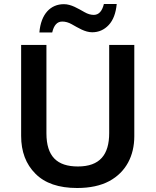

<svg xmlns="http://www.w3.org/2000/svg" viewBox="-20 -941 787 971"><path d="M244.1 -776.9C252.4 -813.5 269 -832 294.9 -832C310.5 -832 326.7 -827.6 342.8 -818.4C375.5 -800.3 409.7 -777.8 446.3 -777.8C479 -777.8 506.8 -790 529.8 -814.5C552.7 -838.9 565.9 -874.5 570.3 -920.9H505.4C496.6 -884.3 479.5 -865.7 454.1 -865.7C439.5 -865.7 423.8 -870.1 407.7 -879.4C375 -897.5 340.3 -919.9 303.2 -919.9C236.3 -919.9 187 -871.1 179.2 -776.9ZM659.2 -713.9H532.2V-268.1C532.2 -158.7 484.9 -99.1 374 -99.1C268.6 -99.1 214.8 -149.9 214.8 -267.1V-713.9H86.9V-253.9C86.9 -174.3 110.8 -110.8 159.2 -62.5C207 -14.2 277.3 9.8 370.1 9.8C435.1 9.8 489.3 -2 532.2 -24.9C617.7 -70.8 659.2 -153.8 659.2 -252Z"/></svg>

Font: Noto Reveo Sans
Style: Regular
Weight: 600
Designer: Monotype Design Team
Foundry: Monotype Imaging Inc.
Version: Version 2.007